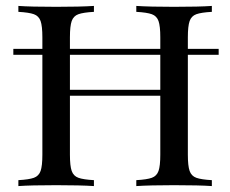

<svg xmlns="http://www.w3.org/2000/svg" viewBox="-20 -628 777 648"><path d="M695 -588Q659 -586 642.5 -580Q626 -574 620 -557Q614 -540 614 -502V-106Q614 -68 620 -51Q626 -34 642.5 -28Q659 -22 695 -20V0Q653 -3 567 -3Q487 -3 440 0V-20Q476 -22 492.5 -28Q509 -34 515 -51Q521 -68 521 -106V-305H216V-106Q216 -68 222 -51Q228 -34 244.5 -28Q261 -22 297 -20V0Q251 -3 170 -3Q84 -3 42 0V-20Q78 -22 94.5 -28Q111 -34 117 -51Q123 -68 123 -106V-502Q123 -540 117 -557Q111 -574 94.5 -580Q78 -586 42 -588V-608Q84 -605 170 -605Q250 -605 297 -608V-588Q261 -586 244.5 -580Q228 -574 222 -557Q216 -540 216 -502V-325H521V-502Q521 -540 515 -557Q509 -574 492.5 -580Q476 -586 440 -588V-608Q486 -605 567 -605Q653 -605 695 -608ZM718 -443H25V-463H718Z"/></svg>

Font: Playfair Display SC
Style: Regular
Weight: 400
Designer: Claus Eggers Sørensen
Foundry: Claus Eggers Sørensen
Version: Version 1.200; ttfautohint (v1.6)